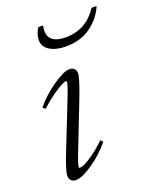

<svg xmlns="http://www.w3.org/2000/svg" viewBox="-128 -735 669 822"><g transform="rotate(-20 206.5 -324.0)"><path d="M230 -541Q186.5 -541 158.2 -558.1Q129.9 -575.2 129.9 -606.4Q129.9 -631.3 146.5 -659.2H168.9Q150.9 -578.1 243.7 -578.1Q336.9 -578.1 389.6 -659.2H412.6Q391.6 -608.9 345.2 -575Q298.8 -541 230 -541ZM75.2 11.2Q62 11.2 54 3.2Q45.9 -4.9 45.9 -18.6Q45.9 -42 81.1 -129.4L153.8 -313Q182.6 -385.3 182.6 -397.5Q182.6 -401.4 178.2 -401.4Q172.4 -401.4 157.5 -394Q142.6 -386.7 114.7 -366.9Q86.9 -347.2 56.6 -319.8L45.9 -329.6Q80.6 -372.6 132.3 -408.7Q184.1 -444.8 210 -444.8Q223.6 -444.8 231.7 -437Q239.7 -429.2 239.7 -416Q239.7 -394.5 205.1 -305.2L134.3 -124Q104.5 -49.3 104.5 -36.6Q104.5 -32.7 108.4 -32.7Q115.2 -32.7 128.9 -38.1Q142.6 -43.5 170.9 -63.2Q199.2 -83 231 -113.8L240.7 -103Q202.6 -56.6 153.1 -22.7Q103.5 11.2 75.2 11.2Z"/></g></svg>

Font: Elstob Light
Style: Italic
Weight: 300
Italic angle: -20°
Designer: Peter S. Baker
Version: Version 1.015